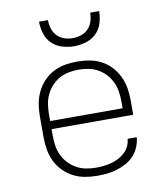

<svg xmlns="http://www.w3.org/2000/svg" viewBox="-84 -810 767 887"><g transform="rotate(-10 300.0 -366.0)"><path d="M302 8Q273 8 244 3Q215 -2 189 -15.5Q163 -29 142.5 -50Q122 -71 109.5 -97Q97 -123 92 -152Q87 -181 87 -210V-310Q87 -339 92 -367.5Q97 -396 109.5 -422Q122 -448 142 -469.5Q162 -491 188 -504.5Q214 -518 242.5 -523Q271 -528 300 -528Q329 -528 357.5 -523Q386 -518 412 -504.5Q438 -491 458 -469.5Q478 -448 490.5 -422Q503 -396 508 -367.5Q513 -339 513 -310V-241H130V-210Q130 -186 133.5 -163Q137 -140 147 -118.5Q157 -97 173.5 -79.5Q190 -62 210.5 -50.5Q231 -39 254.5 -34.5Q278 -30 302 -30Q320 -30 338 -32Q356 -34 373.5 -38.5Q391 -43 407.5 -51.5Q424 -60 437.5 -72.5Q451 -85 459 -101.5Q467 -118 468 -136H511Q509 -113 500 -91Q491 -69 475 -51.5Q459 -34 438 -22.5Q417 -11 394.5 -4Q372 3 348.5 5.5Q325 8 302 8ZM130 -279H470V-310Q470 -333 466.5 -356.5Q463 -380 453 -401.5Q443 -423 427 -440.5Q411 -458 390.5 -469.5Q370 -481 346.5 -485.5Q323 -490 300 -490Q277 -490 253.5 -485.5Q230 -481 209.5 -469.5Q189 -458 173 -440.5Q157 -423 147 -401.5Q137 -380 133.5 -356.5Q130 -333 130 -310ZM300 -600Q272 -600 244 -608.5Q216 -617 196 -636.5Q176 -656 167.5 -684Q159 -712 159 -740H201Q201 -720 207 -700Q213 -680 227 -665.5Q241 -651 260.5 -644.5Q280 -638 300 -638Q320 -638 339.5 -644.5Q359 -651 373 -665.5Q387 -680 393 -700Q399 -720 399 -740H441Q441 -712 432.5 -684Q424 -656 404 -636.5Q384 -617 356 -608.5Q328 -600 300 -600Z"/></g></svg>

Font: Zed Sans Extralight Extended
Style: Regular
Weight: 200
Width: 7
Designer: Belleve Invis
Foundry: Belleve Invis
Version: Version 1.0.0; ttfautohint (v1.8.4)